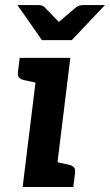

<svg xmlns="http://www.w3.org/2000/svg" viewBox="-20 -744 438 764"><path d="M70.1 0 133.3 -513.8H259.9L196.7 0ZM172.4 0 197.5 -100.8 253.5 -88.8Q267 -85.6 273.7 -78.6Q280.4 -71.6 278.9 -58.1L271.6 0ZM157.6 -513.8 132.5 -413.1 76.5 -425.1Q63 -428.2 56.3 -435.2Q49.6 -442.2 51.2 -455.7L58.4 -513.8ZM397.6 -723.8 265.6 -584.4H146.7L49.4 -723.8H133.5Q148.9 -723.8 157.6 -715.1L214.2 -656.7L282.7 -715.1Q286.8 -718.7 294.5 -721.3Q302.2 -723.8 309.9 -723.8Z"/></svg>

Font: Aleo
Style: Italic
Weight: 400
Italic angle: -7°
Designer: Alessio Laiso
Foundry: Alessio Laiso
Version: Version 2.001;gftools[0.9.29]